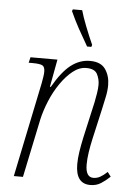

<svg xmlns="http://www.w3.org/2000/svg" viewBox="-55 -807 596 859"><g transform="rotate(5 243.5 -378.0)"><path d="M383 10Q317 10 317 -78Q317 -103 321.5 -133Q326 -163 334 -200L363 -329Q366 -340 370 -360Q374 -380 377.5 -401.5Q381 -423 381 -440Q381 -465 369.5 -487.5Q358 -510 320 -510Q289 -510 260 -487Q231 -464 205.5 -427Q180 -390 162 -346.5Q144 -303 135 -263L80 0H39L127 -425Q129 -437 131.5 -451.5Q134 -466 134 -477Q134 -499 122.5 -505Q111 -511 77 -511H61L67 -536H188L165 -412H169Q209 -482 248.5 -512.5Q288 -543 334 -543Q383 -543 403.5 -513Q424 -483 424 -442Q424 -416 417.5 -386.5Q411 -357 406 -333L375 -196Q368 -165 363.5 -135Q359 -105 359 -80Q359 -23 394 -23Q410 -23 424.5 -31Q439 -39 456 -55L471 -35Q451 -16 430.5 -3Q410 10 383 10ZM315 -606Q291 -647 271.5 -682.5Q252 -718 234 -758L237 -766H279Q287 -737 303.5 -695Q320 -653 337 -615L334 -606Z"/></g></svg>

Font: Noto Serif SemiCondensed ExtraLight
Style: Italic
Weight: 200
Width: 4
Italic angle: -12°
Designer: Monotype Design Team
Foundry: Monotype Imaging Inc.
Version: Version 2.013